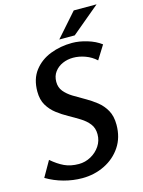

<svg xmlns="http://www.w3.org/2000/svg" viewBox="-146 -991 807 1080"><g transform="rotate(-15 257.5 -451.0)"><path d="M336 -739Q377 -739 423.5 -725Q470 -711 503 -686L453 -606Q426 -631 390.5 -644Q355 -657 320 -657Q287 -657 258.5 -644.5Q230 -632 212 -608Q194 -584 194 -550Q194 -517 213 -494Q232 -471 262 -452.5Q292 -434 326 -415Q360 -396 390.5 -372Q421 -348 440 -314Q459 -280 459 -230Q459 -156 423 -102Q387 -48 327 -18.5Q267 11 196 11Q143 11 89.5 -3.5Q36 -18 -11 -46L41 -137Q78 -105 114 -88Q150 -71 198 -71Q235 -71 268 -89Q301 -107 321.5 -137.5Q342 -168 342 -206Q342 -242 323 -266.5Q304 -291 273.5 -310Q243 -329 209.5 -347.5Q176 -366 146 -389Q116 -412 96.5 -444.5Q77 -477 77 -525Q77 -598 113.5 -645.5Q150 -693 209 -716Q268 -739 336 -739ZM393 -913H526L362 -776H272Z"/></g></svg>

Font: Rosario SemiBold
Style: Italic
Weight: 600
Italic angle: -8.05°
Designer: Hector Gatti
Foundry: Omnibus Type
Version: Version 1.101; ttfautohint (v1.8.1.43-b0c9)